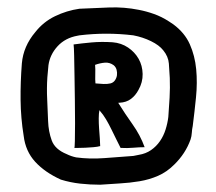

<svg xmlns="http://www.w3.org/2000/svg" viewBox="-20 -620 593 527"><path d="M509 -274Q514 -313 518 -353Q522 -393 518.5 -430Q515 -467 501 -498.5Q487 -530 456 -553Q453 -555 450 -557Q447 -559 444 -561Q424 -574 403 -581.5Q382 -589 361 -593Q321 -601 280 -599.5Q239 -598 198 -596Q163 -591 131 -575.5Q99 -560 77 -532Q44 -493 40 -446Q36 -395 36.5 -345.5Q37 -296 45 -247Q50 -205 76.5 -176Q103 -147 147 -127Q173 -119 200 -116Q227 -113 255 -113Q281 -115 308.5 -116.5Q336 -118 363 -122.5Q390 -127 414 -137.5Q438 -148 458 -168Q489 -198 503 -237Q506 -246 506.5 -255.5Q507 -265 509 -274ZM446 -406Q447 -379 445.5 -352Q444 -325 442 -299Q440 -282 434.5 -264.5Q429 -247 419 -232.5Q409 -218 394.5 -208Q380 -198 361 -195L346 -192Q306 -189 266 -186Q226 -183 189 -188Q175 -191 163 -197Q131 -210 122 -234.5Q113 -259 112 -288Q111 -317 109.5 -347.5Q108 -378 110 -408L113 -441Q117 -470 138 -493Q159 -516 193 -522Q195 -522 195.5 -522.5Q196 -523 198 -523Q272 -532 346 -523Q372 -518 394.5 -507Q417 -496 428 -482Q442 -465 443.5 -445.5Q445 -426 446 -406ZM305 -337V-338H306H308Q327 -339 339.5 -348.5Q352 -358 360 -373Q372 -394 371.5 -417Q371 -440 360.5 -458.5Q350 -477 331.5 -489.5Q313 -502 289 -504Q258 -506 231 -503.5Q204 -501 182 -498Q183 -491 183.5 -467.5Q184 -444 184.5 -412.5Q185 -381 185.5 -346Q186 -311 186 -281.5Q186 -252 185.5 -233Q185 -214 184 -214Q185 -214 194 -214Q203 -214 214 -214.5Q225 -215 236.5 -216Q248 -217 255 -219Q255 -227 254 -240Q253 -253 252 -267Q251 -281 251 -295Q251 -309 253 -318L254 -316Q263 -306 271 -292.5Q279 -279 286 -264.5Q293 -250 299.5 -237Q306 -224 311 -214H312Q329 -213 346 -214.5Q363 -216 377 -216Q365 -249 344 -278.5Q323 -308 305 -337ZM292 -441Q298 -436 300 -428.5Q302 -421 301 -413.5Q300 -406 295.5 -399.5Q291 -393 283 -391Q274 -389 264 -389.5Q254 -390 243 -391H242Q241 -401 241.5 -416Q242 -431 241 -442Q255 -447 268 -448Q281 -449 292 -441Z"/></svg>

Font: Londrina Solid
Style: Regular
Weight: 400
Designer: Marcelo Magalhaes
Foundry: Marcelo Magalhães
Version: Version 1.002